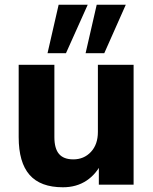

<svg xmlns="http://www.w3.org/2000/svg" viewBox="-20 -781 647 812"><path d="M246 11Q151 11 105 -41.5Q59 -94 59 -201V-507H210V-201Q210 -153 229.5 -130Q249 -107 290 -107Q335 -107 364.5 -138.5Q394 -170 394 -223V-507H545V0H398V-97H412Q389 -46 346.5 -17.5Q304 11 246 11ZM342 -556 389 -761H512L421 -556ZM181 -556 228 -761H351L259 -556Z"/></svg>

Font: Mulish ExtraLight ExtraBold
Style: Regular
Weight: 800
Version: Version 3.603